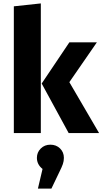

<svg xmlns="http://www.w3.org/2000/svg" viewBox="-20 -779 600 1124"><path d="M219 0H61V-742L219 -759ZM386 -298 560 0H382L224 -290L386 -531H547ZM354 145Q354 164 348 181.5Q342 199 327 229L281 325H202L229 210Q196 184 196 145Q196 113 218.5 90.5Q241 68 275 68Q309 68 331.5 90Q354 112 354 145Z"/></svg>

Font: FiraGOUPP
Style: Bold
Weight: 700
Designer: bBox Type
Foundry: bBox Type GmbH
Version: Version 1.001